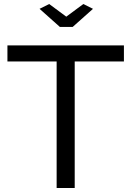

<svg xmlns="http://www.w3.org/2000/svg" viewBox="-20 -936 654 956"><path d="M597 -630H352V0H262V-630H17V-710H597ZM225 -916 310 -853 395 -916 443 -892 342 -802H278L177 -892Z"/></svg>

Font: YasnoRaleway Medium
Style: Regular
Weight: 500
Designer: Matt McInerney, Pablo Impallari, Rodrigo Fuenzalida
Foundry: Matt McInerney, Pablo Impallari, Rodrigo Fuenzalida
Version: Version 4.026